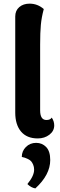

<svg xmlns="http://www.w3.org/2000/svg" viewBox="-20 -753 333 1058"><path d="M188 9.8Q127.9 9.8 95.9 -28.1Q64 -65.9 64 -132.8V-662.1Q64 -694.8 86.2 -713.9Q108.4 -732.9 143.1 -732.9Q187 -732.9 221.2 -703.1Q209 -657.7 205.1 -616Q201.2 -574.2 201.2 -507.8V-145Q201.2 -91.8 235.8 -91.8Q257.3 -91.8 265.1 -105Q278.8 -85 278.8 -62Q278.8 -31.2 252.2 -10.7Q225.6 9.8 188 9.8ZM100.1 111.8Q100.1 79.6 122.8 56.9Q145.5 34.2 179.2 34.2Q212.4 34.2 234.6 57.4Q256.8 80.6 256.8 128.9Q256.8 210 174.8 285.2Q150.9 281.2 130.9 261.2Q168 216.3 168 182.1Q168 166.5 162.8 154.5Q157.7 142.6 151.6 135.7Q145.5 128.9 134.5 123.5Q123.5 118.2 117.2 116.2Q110.8 114.3 100.1 111.8Z"/></svg>

Font: Arima
Style: Bold
Weight: 700
Designer: Joana Correia and Natanael Gama
Foundry: NDISCOVER
Version: Version 1.100;Glyphs 3.1.2 (3151)